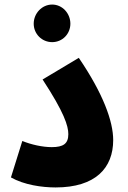

<svg xmlns="http://www.w3.org/2000/svg" viewBox="-20 -818 564 843"><path d="M209 -633C254 -633 289 -669 289 -714C289 -759 254 -798 209 -798C164 -798 128 -759 128 -714C128 -669 164 -633 209 -633ZM28 -39C86 -6 165 5 224 5C400 5 477 -81 477 -203C477 -285 433 -407 326 -564L167 -469C262 -324 280 -265 280 -229C280 -187 258 -172 207 -172C167 -172 117 -183 78 -199Z"/></svg>

Font: Noto Sans Arabic UI SmCn Bk
Style: Regular
Weight: 900
Width: 4
Designer: Monotype Design Team, Nadine Chahine and Nizar Qandah
Foundry: Monotype Imaging Inc.
Version: Version 2.010